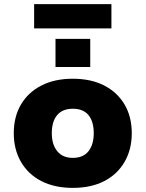

<svg xmlns="http://www.w3.org/2000/svg" viewBox="-20 -903 708 934"><path d="M334 11Q246 11 181.5 -22Q117 -55 82 -115.5Q47 -176 47 -255Q47 -335 82 -394.5Q117 -454 181.5 -487Q246 -520 334 -520Q423 -520 487 -487Q551 -454 586 -394.5Q621 -335 621 -255Q621 -176 586 -115.5Q551 -55 487 -22Q423 11 334 11ZM334 -135Q385 -135 410.5 -167.5Q436 -200 436 -255Q436 -312 410.5 -343Q385 -374 334 -374Q284 -374 258 -343Q232 -312 232 -255Q232 -200 258.5 -167.5Q285 -135 334 -135ZM146 -765V-883H522V-765ZM250 -577V-714H419V-577Z"/></svg>

Font: Nunito Sans 6pt Black
Style: Regular
Weight: 900
Version: Version 3.101;gftools[0.9.27]